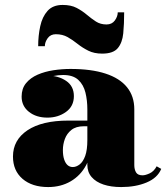

<svg xmlns="http://www.w3.org/2000/svg" viewBox="-20 -747 677 777"><path d="M470.5 10Q429.5 10 398.8 -0.2Q368 -10.5 350.8 -30.5Q333.5 -50.5 333.5 -80V-304.5Q333.5 -340.5 325.8 -372.2Q318 -404 296.8 -423.8Q275.5 -443.5 235.5 -443.5Q217 -443.5 193.8 -439Q170.5 -434.5 149.2 -424.5Q128 -414.5 114.2 -397.8Q100.5 -381 100.5 -356H68.5Q68.5 -393 99 -417Q129.5 -441 172 -441Q216 -441 247.5 -419.8Q279 -398.5 279 -358Q279 -317 247 -294Q215 -271 172 -271Q126.5 -271 97 -294.5Q67.5 -318 67.5 -356Q67.5 -388.5 85.2 -410.2Q103 -432 132.2 -444.8Q161.5 -457.5 196.5 -462.8Q231.5 -468 265.5 -468Q349.5 -468 407 -449.2Q464.5 -430.5 494 -394Q523.5 -357.5 523.5 -304.5V-79Q523.5 -61.5 530.5 -49.5Q537.5 -37.5 557 -37.5Q568.5 -37.5 585.8 -45.5Q603 -53.5 614 -74L632.5 -63.5Q617.5 -27 573.2 -8.5Q529 10 470.5 10ZM175 10Q110 10 71.2 -23.2Q32.5 -56.5 32.5 -113.5Q32.5 -180.5 91.2 -219.8Q150 -259 256.5 -259H380V-236H319Q287.5 -236 269 -221.2Q250.5 -206.5 242.5 -184.5Q234.5 -162.5 234.5 -140Q234.5 -117.5 239.5 -102.2Q244.5 -87 253.2 -79Q262 -71 274.5 -71Q288.5 -71 302.2 -81.5Q316 -92 324.8 -116Q333.5 -140 333.5 -180.5H351.5Q351.5 -121.5 328.8 -79Q306 -36.5 266 -13.2Q226 10 175 10ZM393.5 -530Q361 -530 337.5 -541.8Q314 -553.5 294.2 -569.2Q274.5 -585 253.8 -596.8Q233 -608.5 206 -608.5Q184.5 -608.5 173 -592.5Q161.5 -576.5 161.5 -560H134.5Q134.5 -602.5 142.8 -640.8Q151 -679 172.5 -703Q194 -727 233.5 -727Q267.5 -727 290.2 -715Q313 -703 331.2 -687.5Q349.5 -672 368 -660Q386.5 -648 411 -648Q433 -648 444.8 -664.2Q456.5 -680.5 456.5 -697H482.5Q482.5 -650 478.8 -612Q475 -574 456.5 -552Q438 -530 393.5 -530Z"/></svg>

Font: Bodoni Moda 9pt Black
Style: Regular
Weight: 900
Designer: Owen Earl
Foundry: indestructible type
Version: Version 2.005